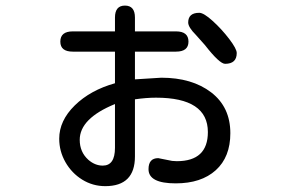

<svg xmlns="http://www.w3.org/2000/svg" viewBox="-20 -589 1040 676"><path d="M188.5 -100.6Q188.5 -164.1 243.2 -217.8Q297.9 -271.5 384.8 -295.9V-407.2H236.3Q192.4 -407.2 192.4 -442.4Q192.4 -478.5 236.3 -478.5H384.8V-527.3Q384.8 -569.3 419.9 -569.3Q455.1 -569.3 455.1 -527.3V-478.5H599.6Q643.6 -478.5 643.6 -442.4Q643.6 -407.2 599.6 -407.2H455.1V-309.6L547.9 -315.4Q656.2 -315.4 723.6 -263.7Q791 -211.9 791 -120.1Q791 -36.1 739.7 10.3Q688.5 56.6 598.6 56.6Q502.9 56.6 502.9 6.8Q502.9 -32.2 537.1 -32.2L585.9 -22.5L602.5 -21.5Q711.9 -21.5 711.9 -124Q711.9 -245.1 529.3 -245.1Q495.1 -245.1 455.1 -239.3V-38.1Q455.1 66.4 350.6 66.4Q306.6 66.4 269.5 43.5Q232.4 20.5 210.4 -18.1Q188.5 -56.6 188.5 -100.6ZM291 -26.4Q314.5 -5.9 341.8 -5.9Q384.8 -5.9 384.8 -68.4V-222.7Q260.7 -171.9 260.7 -96.7Q260.7 -53.7 291 -26.4ZM681.6 -543.9Q697.3 -543.9 729 -515.1Q760.7 -486.3 787.1 -451.7Q813.5 -417 813.5 -402.3Q813.5 -364.3 772.5 -364.3Q752.9 -364.3 701.2 -430.7L669.9 -465.8Q642.6 -493.2 642.6 -509.8Q642.6 -543.9 681.6 -543.9Z"/></svg>

Font: jf-openhuninn-2.0
Style: Regular
Weight: 400
Designer: [Kosugi Maru]
Designed by MOTOYA      

[Varela Round]
Joe Prince (Latin component); Avraham Cornfeld (Hebrew component)
Foundry: justfont CO.,LTD.
Version: 2.0